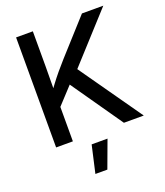

<svg xmlns="http://www.w3.org/2000/svg" viewBox="-170 -841 1024 1193"><g transform="rotate(-20 342.0 -245.0)"><path d="M157.7 -192.9V-307.6Q181.6 -342.8 205.6 -374.8Q229.5 -406.7 255.1 -437.5Q280.8 -468.3 310.1 -501L514.6 -727.5H655.8L346.2 -387.2L338.9 -388.7ZM79.1 0V-727.5H189.9V-494.6L188.5 -328.6L189.9 -274.4V0ZM527.3 0 279.3 -356.4 348.6 -441.4 658.7 0ZM252 238.3 293 57.6H397.9L331.1 238.3Z"/></g></svg>

Font: Inter 16pt Medium
Style: Regular
Weight: 500
Version: Version 4.001;git-66647c0bb